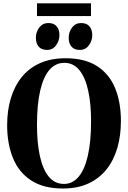

<svg xmlns="http://www.w3.org/2000/svg" viewBox="-20 -1096 753 1129"><path d="M350.5 12.5Q236 12.5 163.2 -35Q90.5 -82.5 56.2 -166.8Q22 -251 22 -360Q22 -446.5 43.8 -518.5Q65.5 -590.5 108.2 -643.2Q151 -696 215.5 -724.8Q280 -753.5 365.5 -753.5Q479.5 -753.5 551.5 -706.8Q623.5 -660 657.2 -577Q691 -494 691 -384.5Q691 -298 669.8 -225.5Q648.5 -153 605.8 -99.5Q563 -46 499.2 -16.8Q435.5 12.5 350.5 12.5ZM356.5 -14.5Q406.5 -14.5 442 -56.2Q477.5 -98 496.5 -180.5Q515.5 -263 515.5 -384.5Q515.5 -486.5 498.5 -563.5Q481.5 -640.5 446.8 -683.5Q412 -726.5 358 -726.5Q307 -726.5 271.2 -685.8Q235.5 -645 216.5 -563.8Q197.5 -482.5 197.5 -360Q197.5 -256.5 214.5 -178.5Q231.5 -100.5 266.5 -57.5Q301.5 -14.5 356.5 -14.5ZM256 -802.5Q224 -802.5 207.5 -821.8Q191 -841 191 -873Q191 -908.5 211.2 -934.5Q231.5 -960.5 263.5 -960.5H264.5Q297 -960.5 313.2 -941.2Q329.5 -922 329.5 -889.5Q329.5 -857 309.8 -829.8Q290 -802.5 257 -802.5ZM449 -802.5Q417 -802.5 400.5 -821.8Q384 -841 384 -873Q384 -908.5 404 -934.5Q424 -960.5 456.5 -960.5H457.5Q489.5 -960.5 506 -941.2Q522.5 -922 522.5 -889.5Q522.5 -857 502.8 -829.8Q483 -802.5 450 -802.5ZM515 -1076.5V-1001.5H197.5V-1076.5Z"/></svg>

Font: Merriweather 144pt
Style: Bold
Weight: 700
Version: Version 2.100